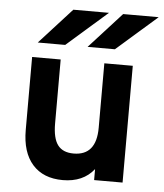

<svg xmlns="http://www.w3.org/2000/svg" viewBox="-53 -779 714 837"><g transform="rotate(5 304.0 -360.0)"><path d="M252.5 12Q167 12 120 -41Q73 -94 73 -192V-511H198V-231Q198 -166.5 220 -137Q242 -107.5 289.5 -107.5Q389 -107.5 389 -229V-511H513.5V0H389V-48Q341.5 12 252.5 12ZM310 -576 452 -732H607.5L429.5 -576ZM92 -576 234 -732H390L212 -576Z"/></g></svg>

Font: Overpass
Style: Bold
Weight: 700
Designer: Delve Withrington, Dave Bailey, Thomas Jockin
Foundry: Delve Fonts LLC
Version: Version 4.000; ttfautohint (v1.8.3)